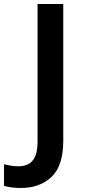

<svg xmlns="http://www.w3.org/2000/svg" viewBox="-96 -734 425 956"><path d="M8 202Q-19 202 -40 199Q-61 196 -76 191V84Q-60 88 -42 91Q-24 94 -4 94Q22 94 43.5 84Q65 74 78 47Q91 20 91 -30V-714H219V-33Q219 92 160.5 147Q102 202 8 202Z"/></svg>

Font: Noto Sans Malayalam SemiBold
Style: Regular
Weight: 600
Designer: Jelle Bosma - Monotype Design Team
Foundry: Monotype Imaging Inc.
Version: Version 2.104; ttfautohint (v1.8.4.7-5d5b)